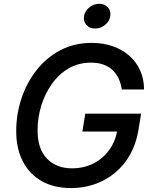

<svg xmlns="http://www.w3.org/2000/svg" viewBox="-20 -958 787 988"><path d="M345.7 9.8Q258.3 9.8 195.3 -25.6Q132.3 -61 97.9 -126.7Q63.5 -192.4 63.5 -283.2Q63.5 -370.6 90.6 -451.9Q117.7 -533.2 168.5 -597.7Q219.2 -662.1 291 -699.7Q362.8 -737.3 452.1 -737.3Q511.2 -737.3 560.5 -720Q609.9 -702.6 645.8 -670.9Q681.6 -639.2 701.4 -595Q721.2 -550.8 721.2 -497.6H606.9Q602.1 -529.3 589.8 -554.9Q577.6 -580.6 557.9 -598.6Q538.1 -616.7 510.7 -626.2Q483.4 -635.7 448.7 -635.7Q384.3 -635.7 333.3 -606Q282.2 -576.2 246.6 -525.6Q210.9 -475.1 192.1 -413.3Q173.3 -351.6 173.3 -287.6Q173.3 -191.4 221.9 -141.6Q270.5 -91.8 350.1 -91.8Q410.6 -91.8 460 -116.5Q509.3 -141.1 541.7 -185.8Q574.2 -230.5 584 -290L610.8 -281.2H403.8L418.9 -373H706.1L691.9 -286.1Q680.2 -217.3 649.7 -162.8Q619.1 -108.4 573 -69.8Q526.9 -31.2 469 -10.7Q411.1 9.8 345.7 9.8ZM469.2 -811Q441.4 -811 424.8 -829.6Q408.2 -848.1 412.1 -874.5Q416.5 -901.4 439.7 -919.9Q462.9 -938.5 490.2 -938.5Q518.6 -938.5 535.2 -919.9Q551.8 -901.4 547.4 -874.5Q543.5 -848.1 520.3 -829.6Q497.1 -811 469.2 -811Z"/></svg>

Font: Inter Medium
Style: Italic
Weight: 500
Italic angle: -9.3988°
Designer: Rasmus Andersson
Foundry: rsms
Version: Version 4.001;git-66647c0bb